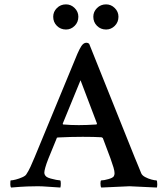

<svg xmlns="http://www.w3.org/2000/svg" viewBox="-20 -842 759 865"><path d="M30.3 2.9Q26.4 -1 26.4 -11.7Q26.4 -29.3 28.3 -29.3Q36.1 -29.3 51.3 -33.2Q66.4 -37.1 80.6 -43.5Q94.7 -49.8 98.6 -56.6Q108.4 -71.3 117.2 -90.3Q126 -109.4 135.7 -132.8L317.4 -572.3Q340.8 -631.8 353.5 -642.6Q360.4 -649.4 370.1 -649.4Q377 -649.4 381.8 -644.5L586.9 -132.8Q594.7 -114.3 602.1 -96.2Q609.4 -78.1 616.2 -61.5Q620.1 -51.8 633.8 -44.4Q647.5 -37.1 662.1 -33.2Q676.8 -29.3 684.6 -29.3Q688.5 -29.3 688.5 -11.7Q688.5 -1 686.5 2.9L563.5 -2.9L436.5 2.9Q432.6 -1 432.6 -15.6Q432.6 -29.3 436.5 -29.3Q448.2 -29.3 468.8 -35.2Q489.3 -41 493.2 -48.8Q496.1 -54.7 496.1 -61.5Q496.1 -71.3 491.2 -87.9Q486.3 -104.5 477.5 -128.9L443.4 -219.7Q439.5 -223.6 436.5 -223.6Q420.9 -224.6 399.9 -225.1Q378.9 -225.6 352.5 -225.6Q299.8 -225.6 241.2 -222.7Q235.4 -222.7 235.4 -218.8L198.2 -127.9Q188.5 -103.5 184.1 -87.4Q179.7 -71.3 179.7 -64.5Q179.7 -52.7 190.4 -44.9Q196.3 -41 208.5 -37.6Q220.7 -34.2 233.4 -31.7Q246.1 -29.3 251 -29.3Q253.9 -28.3 253.9 -15.6Q253.9 -8.8 253.4 -4.4Q252.9 0 252 2.9Q215.8 1 192.9 -1Q169.9 -2.9 150.4 -2.9Q130.9 -2.9 103.5 -2Q76.2 -1 30.3 2.9ZM335 -278.3Q370.1 -278.3 415 -281.2L417 -285.2L342.8 -480.5L262.7 -285.2Q262.7 -281.2 264.6 -281.2Q298.8 -278.3 335 -278.3ZM458 -709Q433.6 -709 417 -725.6Q400.4 -742.2 400.4 -766.6Q400.4 -789.1 417 -805.7Q433.6 -822.3 458 -822.3Q480.5 -822.3 497.1 -805.7Q513.7 -789.1 513.7 -766.6Q513.7 -742.2 497.1 -725.6Q480.5 -709 458 -709ZM277.3 -709Q252.9 -709 236.3 -725.6Q219.7 -742.2 219.7 -766.6Q219.7 -789.1 236.3 -805.7Q252.9 -822.3 277.3 -822.3Q299.8 -822.3 316.4 -805.7Q333 -789.1 333 -766.6Q333 -742.2 316.4 -725.6Q299.8 -709 277.3 -709Z"/></svg>

Font: Crimson Text SemiBold
Style: Regular
Weight: 600
Designer: Sebastian Kosch
Foundry: Sebastian Kosch
Version: Version 1.100; ttfautohint (v1.8.4)